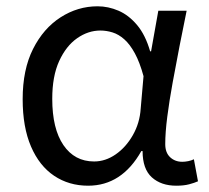

<svg xmlns="http://www.w3.org/2000/svg" viewBox="-20 -577 665 610"><path d="M260 13Q199 13 152 -18.5Q105 -50 78.5 -111.5Q52 -173 52 -262Q52 -356 85 -421.5Q118 -487 172.5 -522Q227 -557 290 -557Q324 -557 356.5 -543Q389 -529 415.5 -497.5Q442 -466 457 -414H460L483 -543H573Q562 -490 550.5 -431Q539 -372 528.5 -314.5Q518 -257 511.5 -206.5Q505 -156 505 -119Q505 -92 520.5 -77.5Q536 -63 559 -63Q568 -63 578 -65Q588 -67 596 -71L609 -1Q598 4 581 8.5Q564 13 540 13Q492 13 462.5 -13.5Q433 -40 433 -97H429Q367 13 260 13ZM279 -64Q315 -64 347.5 -86.5Q380 -109 402 -147.5Q424 -186 427 -232L436 -335Q424 -379 408.5 -407.5Q393 -436 375 -452Q357 -468 337.5 -474Q318 -480 299 -480Q260 -480 225 -455.5Q190 -431 168 -383Q146 -335 146 -263Q146 -168 181.5 -116Q217 -64 279 -64Z"/></svg>

Font: hexlkannada05
Style: Book
Weight: 400
Designer: Jelle Bosma - Monotype Design Team
Foundry: Monotype Imaging Inc.
Version: Version 2.003